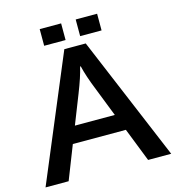

<svg xmlns="http://www.w3.org/2000/svg" viewBox="-128 -990 1037 1125"><g transform="rotate(-15 390.0 -427.5)"><path d="M215.8 -879.9H345.7V-778.8H215.8ZM434.1 -879.9H564V-778.8H434.1ZM324.7 -729H454.6L771 24.9H630.9L550.8 -179.2H229L148.9 24.9H8.8ZM510.7 -280.3 441.9 -456.1Q406.7 -543 391.6 -606.9H387.7Q374 -547.4 337.9 -456.1L268.6 -280.3Z"/></g></svg>

Font: BIZ UDPGothic
Style: Bold
Weight: 700
Designer: TypeBank Co., Ltd.
Foundry: Morisawa Inc.
Version: Version 1.051